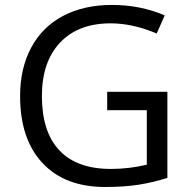

<svg xmlns="http://www.w3.org/2000/svg" viewBox="-20 -744 768 774"><path d="M412.1 -374H654.8V-26.9Q598.1 -8.8 539.6 0.5Q481 9.8 403.8 9.8Q241.7 9.8 151.4 -86.7Q61 -183.1 61 -356.9Q61 -468.3 105.7 -552Q150.4 -635.7 234.4 -679.9Q318.4 -724.1 431.2 -724.1Q545.4 -724.1 644 -682.1L611.8 -608.9Q515.1 -649.9 425.8 -649.9Q295.4 -649.9 222.2 -572.3Q148.9 -494.6 148.9 -356.9Q148.9 -212.4 219.5 -137.7Q290 -63 426.8 -63Q501 -63 571.8 -80.1V-299.8H412.1Z"/></svg>

Font: Samim FD
Style: FD
Weight: 400
Foundry: DejaVu fonts team - Redesigned by Saber Rastikerdar
Version: Version 4.0.5